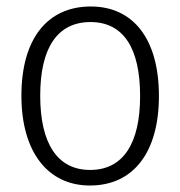

<svg xmlns="http://www.w3.org/2000/svg" viewBox="-20 -562 556 592"><path d="M257 10C392 10 470 -93 470 -266C470 -443 390 -542 260 -542C125 -542 46 -441 46 -267C46 -93 128 10 257 10ZM258 -38C156 -38 104 -121 104 -267C104 -413 156 -494 259 -494C361 -494 412 -413 412 -266C412 -120 360 -38 258 -38Z"/></svg>

Font: Noto Sans SemiCondensed Light
Style: Regular
Weight: 300
Width: 4
Designer: Monotype Design Team
Foundry: Monotype Imaging Inc.
Version: Version 2.013